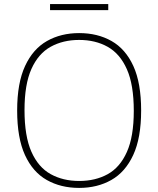

<svg xmlns="http://www.w3.org/2000/svg" viewBox="-20 -911 775 940"><path d="M367.5 9Q277.5 9 209 -29.8Q140.5 -68.5 102.2 -152Q64 -235.5 64 -370Q64 -504.5 102.8 -588Q141.5 -671.5 210 -710.2Q278.5 -749 367.5 -749Q457.5 -749 526 -710.2Q594.5 -671.5 632.8 -588Q671 -504.5 671 -370Q671 -235.5 632.2 -152Q593.5 -68.5 525 -29.8Q456.5 9 367.5 9ZM367.5 -25Q447 -25 507.2 -58.2Q567.5 -91.5 601.2 -167Q635 -242.5 635 -368Q635 -496 601.2 -572Q567.5 -648 507.2 -681.8Q447 -715.5 367.5 -715.5Q288.5 -715.5 228 -682Q167.5 -648.5 133.8 -573.2Q100 -498 100 -372Q100 -244 133.8 -168Q167.5 -92 228 -58.5Q288.5 -25 367.5 -25ZM225 -861.5V-891H510V-861.5Z"/></svg>

Font: Encode Sans SemiExpanded SemiExpanded Thin
Style: Regular
Weight: 100
Width: 6
Designer: Multiple Designers
Foundry: Impallari Type
Version: Version 3.000; ttfautohint (v1.8.3) -l 8 -r 50 -G 200 -x 14 